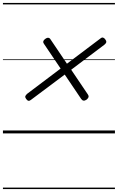

<svg xmlns="http://www.w3.org/2000/svg" viewBox="-20 -909 803 1308"><path d="M571 -231Q558 -222 549 -223.5Q540 -225 533 -235L421 -401L190 -228Q181 -221 173.5 -222.5Q166 -224 158 -235Q150 -246 152.5 -253.5Q155 -261 165 -270L393 -442L279 -611Q273 -619 275 -627.5Q277 -636 287 -643Q300 -653 309.5 -651.5Q319 -650 324 -641L436 -475L663 -646Q673 -655 681.5 -653Q690 -651 697 -641Q705 -631 704 -622.5Q703 -614 692 -605L465 -434L579 -265Q585 -256 583.5 -248.5Q582 -241 571 -231ZM0 369H763V379H0ZM0 -20H763V0H0ZM0 -505H763V-500H0ZM0 -889H763V-879H0Z"/></svg>

Font: Playwrite HR Guides
Style: Regular
Weight: 400
Designer: Veronika Burian, José Scaglione
Foundry: TypeTogether
Version: Version 1.003